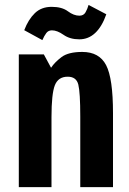

<svg xmlns="http://www.w3.org/2000/svg" viewBox="-20 -766 530 786"><path d="M57 0H190.8V-286.4Q190.8 -382.2 204.6 -417.1Q218.4 -452 257.2 -452Q292.6 -452 300.6 -419.7Q308.6 -387.4 308.6 -288.8V0H442.6V-302.8Q442.6 -445.2 414.4 -499.3Q386.2 -553.4 317 -553.4Q259.6 -553.4 231.7 -532.2Q203.8 -511 189 -488.6L159.4 -543.4H57ZM153.4 -601.8Q161 -619.2 169.4 -630.5Q177.8 -641.8 192.6 -641.8Q214 -641.8 240.2 -623.4Q266.4 -605 304.6 -605Q342 -605 369.8 -631.1Q397.6 -657.2 415.2 -707.6L342.6 -745.8Q337.8 -728.8 330 -715.3Q322.2 -701.8 305 -701.8Q282 -701.8 257.8 -719.9Q233.6 -738 191.4 -738Q149.4 -738 122.7 -712.2Q96 -686.4 79.2 -642.4Z"/></svg>

Font: Secuela Light
Style: Regular
Weight: 300
Designer: Fernando Haro
Foundry: deFharo
Version: Version 1.708